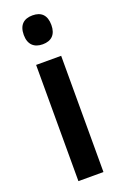

<svg xmlns="http://www.w3.org/2000/svg" viewBox="-147 -798 541 843"><g transform="rotate(-20 123.5 -376.5)"><path d="M124 -753C83 -753 59 -731 59 -685C59 -640 84 -618 124 -618C164 -618 188 -640 188 -685C188 -731 165 -753 124 -753ZM182 -543H65V0H182Z"/></g></svg>

Font: Noto Sans Lao UI Cond SemBd
Style: Regular
Weight: 600
Width: 3
Designer: Monotype Design Team
Foundry: Monotype Imaging Inc.
Version: Version 2.000